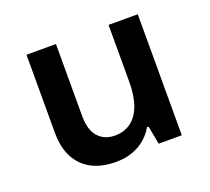

<svg xmlns="http://www.w3.org/2000/svg" viewBox="-94 -614 811 741"><g transform="rotate(-20 312.0 -243.5)"><path d="M538 -497V0H443L429 -75H422Q409 -51 386.5 -31.5Q364 -12 333.5 -1Q303 10 265 10Q207 10 166 -11.5Q125 -33 103 -74.5Q81 -116 81 -177V-497H202V-201Q202 -144 227.5 -115.5Q253 -87 296 -87Q334 -87 361.5 -107Q389 -127 403.5 -166.5Q418 -206 418 -264V-497Z"/></g></svg>

Font: Noto Sans Armenian SemiBold
Style: Regular
Weight: 600
Designer: Monotype Design Team
Foundry: Monotype Imaging Inc.
Version: Version 2.007